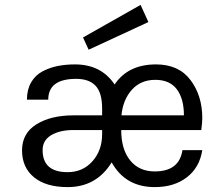

<svg xmlns="http://www.w3.org/2000/svg" viewBox="-20 -753 890 784"><path d="M319 -600 554 -733 586 -663 342 -550ZM280 -282H397V-310Q397 -374 370.5 -402.5Q344 -431 291 -431Q177 -431 177 -346H90Q90 -387 107 -416.5Q124 -446 153.5 -461.5Q183 -477 215.5 -483.5Q248 -490 286 -490Q393 -490 448 -408Q503 -490 617 -490Q710 -490 758 -426Q806 -362 806 -271Q806 -254 802 -222H475Q475 -143 511.5 -98Q548 -53 612 -53Q712 -53 725 -140H806Q795 -69 743 -29Q691 11 612 11Q492 11 436 -90Q374 11 256 11Q168 11 119 -29Q70 -69 70 -139Q70 -209 129 -245.5Q188 -282 280 -282ZM154 -140Q154 -50 256 -50Q318 -50 357.5 -94.5Q397 -139 397 -205Q397 -205 397 -222H280Q224 -222 189 -201Q154 -180 154 -140ZM476 -282Q476 -282 731 -282Q731 -350 702 -388.5Q673 -427 614 -427Q555 -427 518.5 -386.5Q482 -346 476 -282Z"/></svg>

Font: Karmilla
Style: Regular
Weight: 400
Designer: Jonathan Pinhorn
Version: Version 1.000